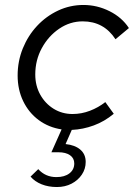

<svg xmlns="http://www.w3.org/2000/svg" viewBox="-20 -514 539 773"><path d="M209 239Q175 239 147.5 228Q120 217 103 197L134 167Q163 199 207 199Q240 199 259.5 184Q279 169 279 144Q279 123 262 111Q245 99 215 99H187L228 7Q176 -1 136 -30.5Q96 -60 73.5 -106.5Q51 -153 51 -210Q51 -268 72 -319.5Q93 -371 129.5 -410Q166 -449 214 -471.5Q262 -494 316 -494Q371 -494 421 -469Q471 -444 499 -401L445 -356Q398 -428 313 -428Q262 -428 218.5 -398.5Q175 -369 148.5 -320.5Q122 -272 122 -214Q122 -169 142 -133Q162 -97 196 -76Q230 -55 272 -55Q308 -55 342 -68Q376 -81 404 -103L438 -56Q401 -25 357.5 -9Q314 7 269 9L244 66Q282 70 303.5 88.5Q325 107 325 138Q325 166 309.5 189Q294 212 268 225.5Q242 239 209 239Z"/></svg>

Font: Red Hat Text VF
Style: Italic
Weight: 400
Italic angle: -12°
Designer: Pentagram, MCKL
Foundry: Pentagram, MCKL
Version: Version 1.023